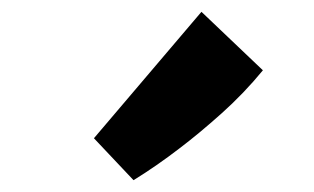

<svg xmlns="http://www.w3.org/2000/svg" viewBox="-20 -862 532 325"><path d="M139 -628 321 -842 425 -743Q393 -704 355 -670Q317 -636 284 -611Q245 -581 206 -557Z"/></svg>

Font: Amaranth
Style: Bold
Weight: 700
Designer: Gesine Todt
Foundry: Gesine Todt
Version: Version 1.001